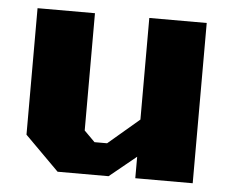

<svg xmlns="http://www.w3.org/2000/svg" viewBox="-43 -572 757 623"><g transform="rotate(5 335.5 -260.5)"><path d="M166 1 55 -110V-522H242V-140L277 -105H318L419 -191V-522H606V0H419V-70L332 1Z"/></g></svg>

Font: Tomorrow
Style: Bold
Weight: 700
Designer: Tony de Marco, Monica Rizzolli
Foundry: Just in Type
Version: Version 2.002